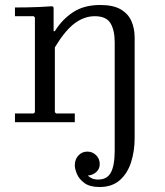

<svg xmlns="http://www.w3.org/2000/svg" viewBox="-20 -490 660 770"><path d="M379 260Q340 260 318.5 244Q297 228 288.5 207.5Q280 187 280 173Q280 149 294.5 133.5Q309 118 330 118Q351 118 365.5 132.5Q380 147 380 168Q380 188 365.5 200.5Q351 213 332 214Q339 221 349 225.5Q359 230 374 230Q391 230 403.5 223.5Q416 217 424 203Q432 189 436 166.5Q440 144 440 113V-320Q440 -369 423 -397Q406 -425 360 -425Q318 -425 279.5 -396.5Q241 -368 200 -300V-365Q229 -412 273 -441Q317 -470 382 -470Q434 -470 464 -452.5Q494 -435 507 -405.5Q520 -376 520 -340V64Q520 116 505.5 161Q491 206 460 233Q429 260 379 260ZM40 0V-35H115L120 -40V-420L115 -425H40V-460Q66 -460 90.5 -460.5Q115 -461 139.5 -462Q164 -463 190 -465L195 -460V-365H200V-40L205 -35H280V0Z"/></svg>

Font: Brygada 1918
Style: Regular
Weight: 400
Designer: Mateusz Machalski | Borys Kosmynka | Przemek Hoffer
Foundry: NIEPODLEGLA 2018
Version: Version 3.006